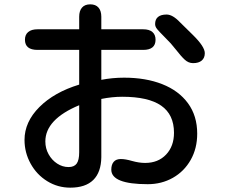

<svg xmlns="http://www.w3.org/2000/svg" viewBox="-20 -803 1040 885"><path d="M95 -620Q95 -643 110 -655.5Q125 -668 153 -668H345V-726Q345 -753 358 -768Q371 -783 396 -783Q421 -783 434 -768Q447 -753 447 -726V-668H640Q668 -668 682.5 -655.5Q697 -643 697 -620Q697 -573 640 -573H447V-435Q498 -445 552 -445Q652 -445 728 -415Q804 -385 846.5 -327Q889 -269 889 -187Q889 -119 859 -66Q829 -13 777 16.5Q725 46 661 46Q493 46 493 -21Q493 -44 504 -57Q515 -70 537 -70Q558 -70 589 -61Q621 -52 649 -52Q709 -52 745.5 -90.5Q782 -129 782 -191Q782 -275 723 -316Q664 -357 543 -357Q497 -357 447 -347V-78Q446 -9 410 26.5Q374 62 304 62Q246 62 197.5 32Q149 2 121 -49Q93 -100 93 -158Q93 -241 161.5 -309.5Q230 -378 345 -413V-573H153Q95 -573 95 -620ZM296 -33Q322 -33 333.5 -49Q345 -65 345 -101V-318Q189 -253 189 -151Q189 -119 204 -92Q219 -65 243.5 -49Q268 -33 296 -33ZM748 -736Q776 -736 810 -700L869 -642Q924 -588 924 -558Q924 -536 910 -524Q896 -512 870 -512Q849 -512 832 -527.5Q815 -543 791 -574Q771 -599 767 -603Q762 -609 738 -633Q714 -657 704.5 -668.5Q695 -680 695 -692Q695 -714 708.5 -725Q722 -736 748 -736Z"/></svg>

Font: 寒蝉全圆体 Bold
Style: Regular
Weight: 700
Designer: Warren2060
      Designed by Motoya company      

      [Varela Round]
      Joe Prince(Latin component); Avraham Cornf
Foundry: ChillType
Version: Version 3.200